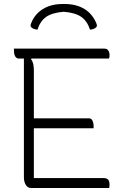

<svg xmlns="http://www.w3.org/2000/svg" viewBox="-20 -944 640 964"><path d="M50 -700H504Q514 -700 519.5 -695Q525 -690 527.5 -683Q530 -676 530 -669Q530 -662 529.5 -658Q529 -654 527 -650H73Q66 -650 60.5 -655.5Q55 -661 52.5 -670Q50 -679 50 -690Q50 -692 50 -695Q50 -698 50 -700ZM120 -350H427Q435 -350 440 -344.5Q445 -339 447.5 -330Q450 -321 450 -310Q450 -309 450 -307Q450 -305 450 -303.5Q450 -302 450 -300H120ZM136 0Q128 0 121 -4Q114 -8 109.5 -15.5Q105 -23 102.5 -32.5Q100 -42 100 -53Q100 -113 100 -178Q100 -243 100 -309Q100 -375 100 -439Q100 -503 100 -563Q100 -623 100 -675H151L136 -646Q144 -636 147 -622.5Q150 -609 150 -589Q150 -525 150 -457Q150 -389 150 -320Q150 -251 150 -183Q150 -115 150 -50H498Q516 -50 523 -42Q530 -34 530 -16Q530 -12 529.5 -7Q529 -2 528 0ZM168 -795Q158 -796 150 -799Q142 -802 137 -807Q134 -810 133.5 -815Q133 -820 137 -829Q149 -859 171 -880Q193 -901 224 -912.5Q255 -924 296 -924H304Q344 -924 375.5 -912.5Q407 -901 428.5 -880Q450 -859 463 -829Q467 -820 466.5 -815Q466 -810 463 -807Q458 -802 450 -799Q442 -796 432 -795Q418 -838 388.5 -859Q359 -880 300 -885Q241 -880 211.5 -859Q182 -838 168 -795Z"/></svg>

Font: Recursive Monospace Casual Light
Style: Regular
Weight: 300
Version: Version 1.047